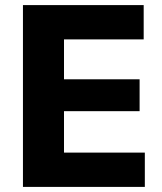

<svg xmlns="http://www.w3.org/2000/svg" viewBox="-20 -733 636 753"><path d="M70 0V-713H543.5V-578.5H231V-422H527.5V-297H231V-134.5H548V0Z"/></svg>

Font: Heraclito
Style: Bold
Weight: 700
Designer: Kostas Bartsokas (font) & Cristiano Sobral (main changes)
Foundry: Kostas Bartsokas (font) & Cristiano Sobral (main changes)
Version: Version 1.00;July 8, 2020;FontCreator 13.0.0.2655 64-bit